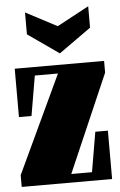

<svg xmlns="http://www.w3.org/2000/svg" viewBox="-53 -774 507 811"><g transform="rotate(-5 200.5 -368.0)"><path d="M20 -294.9V-500H398.9V-450.2L219.2 -36.1H307.1L335.9 -205.1H389.2V0H5.9V-49.8L200.2 -463.9H102.1L73.2 -294.9ZM215.8 -547.9 84 -640.1V-732.9L216.8 -663.1L352.1 -735.8V-645Z"/></g></svg>

Font: Lletraferida
Style: Heavy
Weight: 900
Designer: Josep Patau Bellart
Foundry: Josep Patau Bellart
Version: Version 1.000